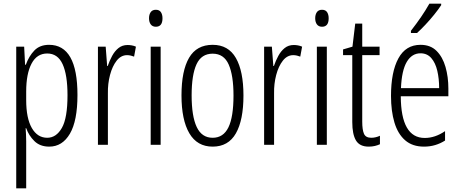

<svg xmlns="http://www.w3.org/2000/svg" viewBox="-20 -785 2494 1041"><path d="M246 -542Q400 -542 400 -270Q400 -130 359 -60Q318 10 247 10Q197 10 166.5 -20Q136 -50 122 -90H119Q120 -75 121 -56.5Q122 -38 122 -19V236H68V-532H111L116 -434H120Q137 -481 166.5 -511.5Q196 -542 246 -542ZM236 -495Q180 -495 151 -440Q122 -385 122 -289V-242Q122 -144 152.5 -91Q183 -38 236 -38Q285 -38 315.5 -91.5Q346 -145 346 -269Q346 -379 319.5 -437Q293 -495 236 -495Z M672 -541Q682 -541 694 -539Q706 -537 717 -532L707 -478Q700 -481 689.5 -483.5Q679 -486 669 -486Q636 -486 612.5 -456Q589 -426 576.5 -378.5Q564 -331 565 -279V0H511V-532H553L561 -427H564Q574 -456 588 -482Q602 -508 622.5 -524.5Q643 -541 672 -541Z M825 -732Q844 -732 852.5 -719Q861 -706 861 -686Q861 -640 825 -640Q807 -640 797.5 -652.5Q788 -665 788 -686Q788 -706 797 -719Q806 -732 825 -732ZM851 -532V0H797V-532Z M1300 -267Q1300 -134 1259 -62Q1218 10 1133 10Q1049 10 1006.5 -62.5Q964 -135 964 -268Q964 -401 1005 -471.5Q1046 -542 1133 -542Q1218 -542 1259 -470.5Q1300 -399 1300 -267ZM1019 -268Q1019 -155 1046.5 -96.5Q1074 -38 1133 -38Q1191 -38 1218.5 -94.5Q1246 -151 1246 -267Q1246 -376 1220 -435Q1194 -494 1133 -494Q1072 -494 1045.5 -436.5Q1019 -379 1019 -268Z M1573 -541Q1583 -541 1595 -539Q1607 -537 1618 -532L1608 -478Q1601 -481 1590.5 -483.5Q1580 -486 1570 -486Q1537 -486 1513.5 -456Q1490 -426 1477.5 -378.5Q1465 -331 1466 -279V0H1412V-532H1454L1462 -427H1465Q1475 -456 1489 -482Q1503 -508 1523.5 -524.5Q1544 -541 1573 -541Z M1726 -732Q1745 -732 1753.5 -719Q1762 -706 1762 -686Q1762 -640 1726 -640Q1708 -640 1698.5 -652.5Q1689 -665 1689 -686Q1689 -706 1698 -719Q1707 -732 1726 -732ZM1752 -532V0H1698V-532Z M1993 -38Q2005 -38 2017.5 -41Q2030 -44 2040 -49V-3Q2027 3 2012 6.5Q1997 10 1979 10Q1930 10 1910 -23.5Q1890 -57 1890 -123V-486H1840V-517L1891 -532L1906 -657H1944V-532H2038V-486H1944V-126Q1944 -81 1953.5 -59.5Q1963 -38 1993 -38Z M2260 -542Q2314 -542 2347 -509Q2380 -476 2395.5 -422Q2411 -368 2411 -305V-263H2153Q2154 -37 2283 -37Q2339 -37 2393 -74V-23Q2368 -7 2339.5 1.5Q2311 10 2279 10Q2216 10 2176.5 -24.5Q2137 -59 2118.5 -121Q2100 -183 2100 -265Q2100 -395 2140 -468.5Q2180 -542 2260 -542ZM2260 -496Q2213 -496 2185.5 -449.5Q2158 -403 2154 -307H2361Q2361 -358 2351 -401Q2341 -444 2318.5 -470Q2296 -496 2260 -496ZM2372 -757Q2357 -734 2334 -705.5Q2311 -677 2286 -650.5Q2261 -624 2241 -606H2208V-618Q2239 -658 2263 -693Q2287 -728 2308 -765H2372Z"/></svg>

Font: Noto Sans Hebrew ExtraCondensed Light
Style: Regular
Weight: 300
Width: 2
Designer: Monotype Design Team
Foundry: Monotype Imaging Inc.
Version: Version 2.004; ttfautohint (v1.8.4.7-5d5b)